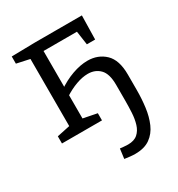

<svg xmlns="http://www.w3.org/2000/svg" viewBox="-181 -646 932 1004"><g transform="rotate(-30 285.0 -144.5)"><path d="M343 239Q329 239 312.8 237.3Q296.7 235.7 279.3 233L287 174Q295.7 175 309.2 176.3Q322.7 177.7 334.3 177.7Q372 177.7 392.8 159.3Q413.7 141 423 110.5Q432.3 80 434.3 43.3Q436.3 6.7 436.3 -29.7V-124.3Q436.3 -191 408.3 -219.5Q380.3 -248 336 -248Q303.3 -248 264.8 -234Q226.3 -220 189.3 -195.7L196 -210.7V-47.3L184.3 -62L279.3 -43.3V0H37.7V-43.3L126.3 -62L116 -47.3V-478.3L127.3 -462.7L37.7 -482V-525.3L178 -528H462.7L459.7 -384H409.7L395.7 -480.7L406.3 -467H190.3L196 -480.3V-235.7L180 -240.3Q226.7 -273 276.2 -290.7Q325.7 -308.3 369 -308.3Q432 -308.3 474.2 -268.2Q516.3 -228 516.3 -140.3V-46.3Q516.3 5.3 509.8 56.2Q503.3 107 485.3 148.5Q467.3 190 433 214.5Q398.7 239 343 239Z"/></g></svg>

Font: Bitter Thin
Style: Regular
Weight: 100
Designer: Sol Matas, and Bitter project Authors
Foundry: Sol Matas
Version: Version 2.002